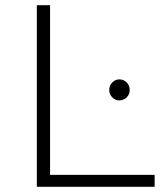

<svg xmlns="http://www.w3.org/2000/svg" viewBox="-20 -720 625 740"><path d="M122 0V-700H173V-46H576V0ZM401 -373Q401 -390 412.5 -402Q424 -414 440 -414Q457 -414 468.5 -402Q480 -390 480 -373Q480 -356 468 -344.5Q456 -333 440 -333Q424 -333 412.5 -345Q401 -357 401 -373Z"/></svg>

Font: mBank Light
Style: Regular
Weight: 300
Designer: Julieta Ulanovsky
Foundry: Julieta Ulanovsky
Version: Version 7.200;PS 007.200;hotconv 1.0.88;makeotf.lib2.5.64775